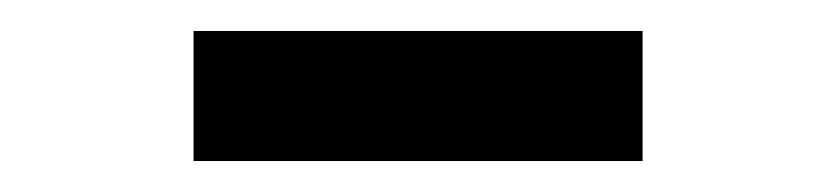

<svg xmlns="http://www.w3.org/2000/svg" viewBox="-20 -742 540 124"><path d="M105 -638V-722H395V-638Z"/></svg>

Font: Literata 72pt SemiBold
Style: Regular
Weight: 600
Designer: Latin by Veronika Burian and Jose Scaglione. Greek by Irene Vlachou. Cyrillic by Vera Evstafieva.
Foundry: TypeTogether
Version: Version 3.002